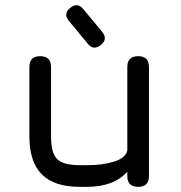

<svg xmlns="http://www.w3.org/2000/svg" viewBox="-20 -725 702 745"><path d="M516 -507C488 -507 474 -493 474 -465C474 -465 474 -141 474 -141C474 -141 474 -141 474 -141C469.5 -121.5 452.5 -107.5 423 -98C393 -88.5 358 -84 318 -84C318 -84 290 -84 290 -84C290 -84 290 -84 290 -84C247 -84 217.5 -92 202 -107.5C186 -123 178 -152.5 178 -196C178 -196 178 -465 178 -465C178 -465 178 -465 178 -465C178 -493 164 -507 136 -507C136 -507 136 -507 136 -507C108 -507 94 -493 94 -465C94 -465 94 -196 94 -196C94 -196 94 -196 94 -196C94 -129.5 110 -80.5 142.5 -48.5C174.5 -16 223.5 0 290 0C290 0 318 0 318 0C318 0 318 0 318 0C386.5 0 438.5 -19.5 474 -58.5C474 -58.5 474 -42 474 -42C474 -42 474 -42 474 -42C474 -14 488 0 516 0C516 0 516 0 516 0C544 0 558 -14 558 -42C558 -42 558 -465 558 -465C558 -465 558 -465 558 -465C558 -493 544 -507 516 -507C516 -507 516 -507 516 -507ZM372 -551C390.5 -566.5 391.5 -583.5 376 -602C376 -602 303 -690 303 -690C303 -690 303 -690 303 -690C287.5 -708.5 270.5 -709.5 252 -694C252 -694 252 -694 252 -694C233.5 -679.5 232 -662.5 248 -643C248 -643 321 -555 321 -555C321 -555 321 -555 321 -555C335.5 -536.5 352.5 -535.5 372 -551C372 -551 372 -551 372 -551Z"/></svg>

Font: Jura-Fortis-Bold
Style: Bold
Weight: 500
Designer: Daniel Johnson, Alexei Vanyashin, Mirko Velimirovic
Foundry: Daniel Johnson
Version: ""